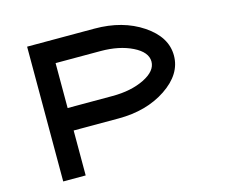

<svg xmlns="http://www.w3.org/2000/svg" viewBox="-105 -891 1209 1032"><g transform="rotate(-15 500.0 -375.0)"><path d="M125 -750H500Q656.2 -750 765.6 -676.8Q875 -603.5 875 -500Q875 -396.5 765.6 -323.2Q656.2 -250 500 -250H250V0H125ZM250 -625V-375H500Q603.5 -375 676.8 -411.1Q750 -447.3 750 -500Q750 -552.7 676.8 -588.9Q603.5 -625 500 -625Z"/></g></svg>

Font: Xanmono
Style: Regular
Weight: 400
Designer: GGBotNet
Foundry: GGBotNet
Version: 1.00